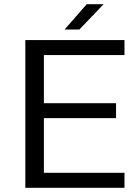

<svg xmlns="http://www.w3.org/2000/svg" viewBox="-20 -890 660 910"><path d="M570 -629H188V-401H530V-330H188V-71H570V0H100V-700H570ZM286 -750 391 -870H471L356 -750Z"/></svg>

Font: Fivo Sans Modern
Style: Regular
Weight: 400
Designer: Alexander Slobzheninov
Foundry: Alexander Slobzheninov
Version: 1.0